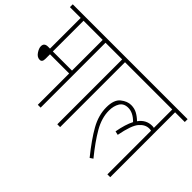

<svg xmlns="http://www.w3.org/2000/svg" viewBox="-96 -931 1247 1247"><g transform="rotate(45 527.5 -308.0)"><path d="M416 -596V-622H0V-596H99V-314H81Q46 -314 46 -283Q46 -264 62.5 -239.5Q79 -215 103 -215Q125 -215 125 -246V-288H301V0H327V-596ZM301 -314H125V-596H301Z M595 -596V-622H404V-596H480V0H506V-596Z M804 -8Q734 -94 694 -163.5Q654 -233 654 -300Q654 -343 672 -372.5Q690 -402 730 -402Q775 -402 818 -358Q794 -312 780 -235L806 -229Q826 -334 855.5 -368.5Q885 -403 922 -403Q932 -403 940 -401V0H966V-596H1055V-622H583V-596H940V-427Q932 -429 923 -429Q867 -429 832 -380Q811 -401 786.5 -414.5Q762 -428 731 -428Q696 -428 661.5 -400.5Q627 -373 627 -303Q627 -231 667 -159.5Q707 -88 783 6Z"/></g></svg>

Font: Noto Sans Devanagari Extra Condensed Thin
Style: Regular
Weight: 250
Width: 2
Designer: Monotype Design Team
Foundry: Monotype Imaging Inc.
Version: 1.000